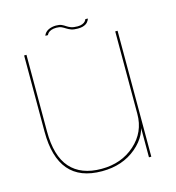

<svg xmlns="http://www.w3.org/2000/svg" viewBox="-104 -774 796 869"><g transform="rotate(-15 294.0 -339.5)"><path d="M489 0H500V-590H489V-125.5ZM73.5 -591.5H62.5V-234Q62.5 -114.5 113.8 -54.2Q165 6 268.5 6Q365 6 429.8 -48.8Q494.5 -103.5 494.5 -177.5L489 -203Q489 -118 425.8 -61.5Q362.5 -5 269 -5Q173 -5 123.2 -61.2Q73.5 -117.5 73.5 -233ZM329 -646Q341.5 -646 350.5 -648.2Q359.5 -650.5 365.8 -654.2Q372 -658 375.8 -662.5Q379.5 -667 381.8 -671.5Q384 -676 384 -678.5H372.5Q371.5 -674.5 367 -669Q362.5 -663.5 353.2 -659.8Q344 -656 331 -656Q312 -656 300.5 -660.2Q289 -664.5 280.8 -670.2Q272.5 -676 262.8 -680.5Q253 -685 236.5 -685Q226.5 -685 217.5 -683Q208.5 -681 201.8 -677.8Q195 -674.5 190.2 -670.2Q185.5 -666 182.8 -661.8Q180 -657.5 178.5 -652.5H190.5Q192 -657 197.2 -662.5Q202.5 -668 212.2 -671.5Q222 -675 235.5 -675Q250.5 -675 260 -670.5Q269.5 -666 278.2 -660.2Q287 -654.5 298.5 -650.2Q310 -646 329 -646Z"/></g></svg>

Font: Anybody SemiExpanded Thin
Style: Regular
Weight: 250
Width: 6
Version: Version 1.113;gftools[0.9.25]